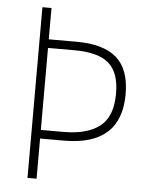

<svg xmlns="http://www.w3.org/2000/svg" viewBox="-52 -823 619 800"><g transform="rotate(5 257.5 -423.0)"><path d="M470 -449Q470 -234 231 -234H131V-66H93V-780H131V-649H248Q360 -649 415 -601Q470 -553 470 -449ZM226 -270Q325 -270 377.5 -311Q430 -352 430 -448Q430 -536 385.5 -574.5Q341 -613 242 -613H131V-270Z"/></g></svg>

Font: Noto Sans Malayalam UI SemiCondensed ExtraLight
Style: Regular
Weight: 200
Width: 4
Designer: Jelle Bosma - Monotype Design Team
Foundry: Monotype Imaging Inc.
Version: Version 2.104; ttfautohint (v1.8.4.7-5d5b)